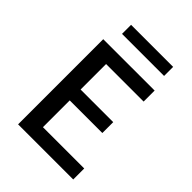

<svg xmlns="http://www.w3.org/2000/svg" viewBox="-233 -935 1049 1049"><g transform="rotate(45 291.5 -410.5)"><path d="M526 -85V0H100V-658H497V-573H207V-376H459V-292H207V-85ZM152 -821H477V-751H152Z"/></g></svg>

Font: Ysabeau Semibold
Style: Regular
Weight: 600
Designer: Christian Thalmann (Catharsis Fonts)
Version: Version 0.003